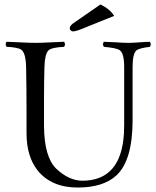

<svg xmlns="http://www.w3.org/2000/svg" viewBox="-20 -839 708 869"><path d="M434.6 -818.8Q477.5 -798.3 496.6 -767.1L352.5 -709Q324.2 -697.3 310.5 -696.8Q296.9 -698.2 295.4 -711.9Q297.4 -723.1 310.5 -732.9ZM179.2 -269Q180.2 -128.9 233.9 -76.2Q291.5 -21.5 352.1 -21Q528.3 -21 541 -235.4Q542 -255.4 542 -276.9V-536.1Q542 -598.1 521.5 -612.3Q506.3 -622.1 450.2 -627Q441.9 -638.7 450.2 -649.9Q474.1 -649.4 505.4 -647.5Q537.6 -645 560.1 -645Q579.6 -645 605.5 -647Q634.8 -649.4 658.2 -649.9Q666.5 -638.2 658.2 -627Q608.9 -621.1 596.7 -610.4Q580.1 -593.3 580.1 -536.1V-294.9Q580.1 -114.3 507.8 -45.9Q447.8 9.8 332 9.8Q212.9 9.8 150.4 -67.4Q100.1 -130.9 100.1 -235.8V-320.8Q100.1 -453.6 98.1 -536.1Q96.7 -600.6 75.2 -614.7Q59.1 -625 9.8 -627Q1.5 -638.7 9.8 -649.9Q32.2 -649.4 68.4 -647.5Q112.8 -645 140.1 -645Q168.5 -645 212.9 -647.5Q249 -649.4 270 -649.9Q278.3 -638.2 270 -627Q212.9 -624.5 198.7 -610.4Q182.6 -592.8 181.2 -536.1Q179.2 -474.1 179.2 -382.8Z"/></svg>

Font: Linux Libertine Display O
Style: Regular
Weight: 400
Designer: Philipp H. Poll
Foundry: Philipp H. Poll
Version: Version 5.0.9